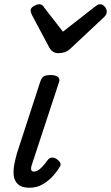

<svg xmlns="http://www.w3.org/2000/svg" viewBox="-20 -868 522 903"><path d="M119 15Q82 15 64.5 -1.5Q47 -18 44.5 -43Q42 -68 47.5 -96Q53 -124 60 -148L169 -483Q176 -503 186 -509Q196 -515 219 -515Q242 -515 252.5 -506Q263 -497 258 -483L133 -103Q126 -85 126 -76Q126 -67 130 -64Q134 -61 139 -61Q149 -61 159 -67Q169 -73 180.5 -85.5Q192 -98 204 -115Q213 -127 225 -127Q237 -127 248 -119Q261 -109 264 -100.5Q267 -92 261 -83Q252 -67 232.5 -44Q213 -21 184 -3Q155 15 119 15ZM451 -848Q463 -848 472.5 -837Q482 -826 482 -814Q482 -804 478.5 -798.5Q475 -793 471 -789L312 -640Q298 -627 284.5 -622.5Q271 -618 254 -618Q241 -618 230 -624.5Q219 -631 212 -644L131 -796Q127 -804 125.5 -809.5Q124 -815 124 -819Q124 -831 139 -839.5Q154 -848 163 -848Q174 -848 179.5 -843Q185 -838 189 -831L276 -719L422 -833Q429 -838 435.5 -843Q442 -848 451 -848Z"/></svg>

Font: Playwrite NZ
Style: Regular
Weight: 400
Designer: Veronika Burian, José Scaglione
Foundry: TypeTogether
Version: Version 1.002